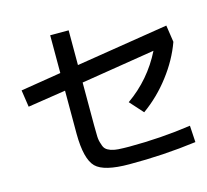

<svg xmlns="http://www.w3.org/2000/svg" viewBox="-114 -928 1165 1079"><g transform="rotate(-15 468.5 -388.5)"><path d="M899.4 -4.9Q705.1 20.5 509.8 19.5Q362.3 19.5 315.4 -27.3Q267.6 -75.2 266.6 -221.7V-473.6L45.9 -439.5L31.2 -538.1L266.6 -576.2V-795.9H374V-593.8L911.1 -679.7L925.8 -581.1Q890.6 -483.4 822.3 -394.5Q754.9 -305.7 665 -241.2L595.7 -318.4Q730.5 -413.1 804.7 -561.5L374 -492.2V-243.2Q374 -194.3 375 -177.7Q376 -153.3 383.8 -132.8Q389.6 -111.3 399.4 -102.5Q409.2 -92.8 428.7 -85.9Q451.2 -79.1 470.7 -78.1Q502.9 -76.2 534.2 -76.2Q717.8 -76.2 893.6 -101.6Z"/></g></svg>

Font: RobotoJAA
Style: Medium
Weight: 500
Version: Version 2.05; 2016-11-05